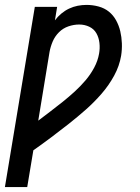

<svg xmlns="http://www.w3.org/2000/svg" viewBox="-50 -548 570 783"><path d="M-30 215 92 -520H183L174 -465Q185 -480 200 -492.5Q215 -505 232 -513Q249 -521 267 -524.5Q285 -528 303 -528Q328 -528 352 -521.5Q376 -515 394 -500.5Q412 -486 423.5 -465Q435 -444 440.5 -420.5Q446 -397 447 -371.5Q448 -346 444 -321Q437 -279 415.5 -239.5Q394 -200 364 -165.5Q334 -131 300 -101Q266 -71 230.5 -43Q195 -15 159 12Q123 39 86 65L61 215ZM106 -56Q131 -75 156 -94Q181 -113 206 -133Q231 -153 254.5 -174.5Q278 -196 298.5 -220Q319 -244 334 -272Q349 -300 354 -329Q358 -351 355.5 -373Q353 -395 343 -412.5Q333 -430 314 -439Q295 -448 273 -448Q251 -448 229 -440.5Q207 -433 190.5 -416.5Q174 -400 165 -379Q156 -358 152 -336Z"/></svg>

Font: Iosevka Medium
Style: Italic
Weight: 500
Italic angle: -9°
Monospace: yes
Designer: Belleve Invis
Foundry: Belleve Invis
Version: Version 32.5.0; ttfautohint (v1.8.4)